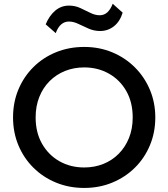

<svg xmlns="http://www.w3.org/2000/svg" viewBox="-20 -958 872 994"><path d="M416 15Q337 15 269.8 -12.8Q202.5 -40.5 152.8 -90Q103 -139.5 75.2 -206Q47.5 -272.5 47.5 -350Q47.5 -428 75.2 -494.5Q103 -561 152.8 -610.5Q202.5 -660 269.8 -687.5Q337 -715 416 -715Q494.5 -715 561.5 -687Q628.5 -659 678.5 -609Q728.5 -559 756.2 -492.8Q784 -426.5 784 -350Q784 -272.5 756.2 -206Q728.5 -139.5 678.5 -90Q628.5 -40.5 561.5 -12.8Q494.5 15 416 15ZM416 -91Q469 -91 514.8 -109.2Q560.5 -127.5 594.5 -161.8Q628.5 -196 647.8 -243.8Q667 -291.5 667 -350Q667 -428.5 633.8 -486.8Q600.5 -545 543.5 -577Q486.5 -609 416 -609Q363 -609 317.2 -590.8Q271.5 -572.5 237.2 -538.5Q203 -504.5 183.8 -456.8Q164.5 -409 164.5 -350Q164.5 -271.5 198 -213.2Q231.5 -155 288.2 -123Q345 -91 416 -91ZM268.5 -786.5 216.5 -832Q235.5 -877.5 266.2 -903.2Q297 -929 337 -929Q368.5 -929 395.5 -916.5Q422.5 -904 447.5 -891.5Q472.5 -879 496.5 -879Q519 -879 535.8 -894.2Q552.5 -909.5 563.5 -938.5L615 -892.5Q601 -846.5 569.8 -822Q538.5 -797.5 498.5 -797.5Q467 -797.5 439 -809.8Q411 -822 385.8 -834.2Q360.5 -846.5 336.5 -846.5Q314.5 -846.5 297.2 -832Q280 -817.5 268.5 -786.5Z"/></svg>

Font: Geologica Roman
Style: Regular
Weight: 400
Designer: Sindre Bremnes, Frode Helland
Foundry: Monokrom Skriftforlag AS
Version: Version 1.010;gftools[0.9.28]